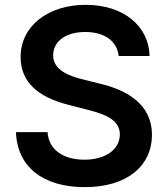

<svg xmlns="http://www.w3.org/2000/svg" viewBox="-20 -757 689 788"><path d="M467 -527.3H593.8C591.3 -650.2 486.5 -737.2 331.7 -737.2C179 -737.2 64.3 -651.3 64.6 -522.7C64.6 -418.3 138.8 -358.3 258.5 -327.4L341.3 -306.1C419.7 -286.2 471.6 -261.7 471.9 -205.3C471.6 -143.1 412.6 -101.6 326.7 -101.6C244.3 -101.6 180.4 -138.5 175.1 -214.8H45.5C50.8 -70.3 158.4 11 327.8 11C502.1 11 603.3 -76 603.7 -204.2C603.3 -330.3 499.3 -387.8 389.9 -413.7L321.7 -430.8C262.1 -445 197.4 -470.2 198.2 -530.9C198.5 -585.6 247.5 -625.7 329.9 -625.7C408.4 -625.7 460.2 -589.1 467 -527.3Z"/></svg>

Font: RA Gorm Semi Bold
Style: Regular
Weight: 600
Designer: Rasmus Andersson
Foundry: rsms
Version: Version 3.000;hotconv 1.0.109;makeotfexe 2.5.65596